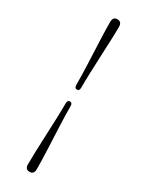

<svg xmlns="http://www.w3.org/2000/svg" viewBox="-230 -792 748 967"><g transform="rotate(30 144.0 -308.5)"><path d="M153.5 -362.5Q153.5 -343 139.5 -343Q125 -343 125 -362.5Q125 -416 122.2 -482.2Q119.5 -548.5 116.8 -612.2Q114 -676 114 -722.5Q114 -752 139.5 -752Q165 -752 165 -722.5Q165 -689.5 163.2 -644.8Q161.5 -600 159.2 -550.2Q157 -500.5 155.2 -452Q153.5 -403.5 153.5 -362.5ZM125 -254.5Q125 -274 139.5 -274Q153.5 -274 153.5 -254.5Q153.5 -201 156.5 -134.8Q159.5 -68.5 162.2 -4.8Q165 59 165 105.5Q165 135 139 135Q114 135 114 105.5Q114 72.5 115.5 27.8Q117 -17 119.2 -66.8Q121.5 -116.5 123.2 -165Q125 -213.5 125 -254.5Z"/></g></svg>

Font: Fraunces 72pt
Style: Regular
Weight: 400
Version: Version 1.000;[0bf87f6ff]